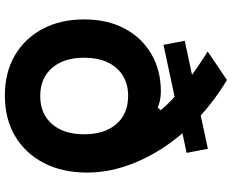

<svg xmlns="http://www.w3.org/2000/svg" viewBox="-102 -833 954 790"><g transform="rotate(90 375.0 -438.0)"><path d="M372.4 19Q279.3 19 208.8 -21.6Q138.4 -62.3 99.2 -135.9Q59.9 -209.5 59.9 -307.4Q59.9 -402.7 97.4 -473.5Q134.9 -544.4 202 -583.6Q269.1 -622.9 356.8 -622.9Q375.1 -622.9 393.1 -619.2Q411 -615.6 422.1 -609.6L433.3 -622.1Q403.3 -661.2 338.3 -713.1Q273.3 -765 191.8 -815.5L309.1 -894.8Q397.2 -841.8 467.4 -775.3Q537.6 -708.8 587.2 -633.4Q636.8 -558.1 663.4 -478.5Q690.1 -398.9 690.1 -319.5Q690.1 -217.2 650.5 -141.1Q610.9 -65 539.9 -23Q468.9 19 372.4 19ZM217.5 -307.4Q217.5 -223.5 259.6 -175.1Q301.6 -126.6 375 -126.6Q448.4 -126.6 490.4 -175.1Q532.5 -223.5 532.5 -307.4Q532.5 -391.3 490.4 -439.8Q448.4 -488.2 375 -488.2Q326.2 -488.2 291 -466.4Q255.8 -444.7 236.6 -404.2Q217.5 -363.8 217.5 -307.4ZM147.8 -721.1 592.2 -816.3 609 -728.9 164.5 -633.7Z"/></g></svg>

Font: Martian Mono SemiExpanded
Style: Regular
Weight: 400
Width: 6
Monospace: yes
Designer: Roman Shamin
Foundry: Evil Martians
Version: Version 1.000